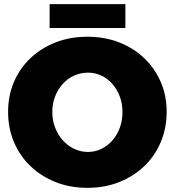

<svg xmlns="http://www.w3.org/2000/svg" viewBox="-20 -891 842 925"><path d="M401 -714Q484 -714 553.5 -687Q623 -660 674.5 -611Q726 -562 754.5 -496Q783 -430 783 -352Q783 -274 754.5 -206.5Q726 -139 674.5 -90Q623 -41 553.5 -13.5Q484 14 401 14Q318 14 248.5 -13.5Q179 -41 127.5 -90Q76 -139 47.5 -206Q19 -273 19 -352Q19 -431 47.5 -497Q76 -563 127.5 -611.5Q179 -660 248.5 -687Q318 -714 401 -714ZM404 -541Q369 -541 337.5 -527Q306 -513 282.5 -487Q259 -461 245.5 -426.5Q232 -392 232 -351Q232 -310 246 -275Q260 -240 283.5 -214Q307 -188 338 -173.5Q369 -159 404 -159Q438 -159 468 -173.5Q498 -188 521 -214Q544 -240 557 -275Q570 -310 570 -351Q570 -392 557 -426.5Q544 -461 521 -487Q498 -513 468 -527Q438 -541 404 -541ZM219 -871H584V-756H219Z"/></svg>

Font: Alexandria ExtraBold
Style: Regular
Weight: 800
Designer: Mohamed Gaber
Foundry: Kief Type Foundry
Version: Version 5.100